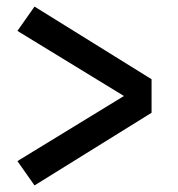

<svg xmlns="http://www.w3.org/2000/svg" viewBox="-20 -632 540 584"><path d="M85 -68 33 -142 357 -340 33 -538 85 -612 441 -391V-289Z"/></svg>

Font: Iosevka Term Curly
Style: Bold
Weight: 700
Designer: Belleve Invis
Foundry: Belleve Invis
Version: Version 32.3.0